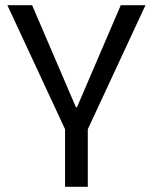

<svg xmlns="http://www.w3.org/2000/svg" viewBox="-20 -720 589 740"><path d="M8.4 -700H103.8L272.7 -306.5H276.6L445.5 -700H540.7L317.9 -220.8H231.3ZM230.7 -268.2H318.4V0H230.7Z"/></svg>

Font: Pathway Extreme 8pt Thin
Style: Regular
Weight: 100
Version: Version 1.001;gftools[0.9.26]